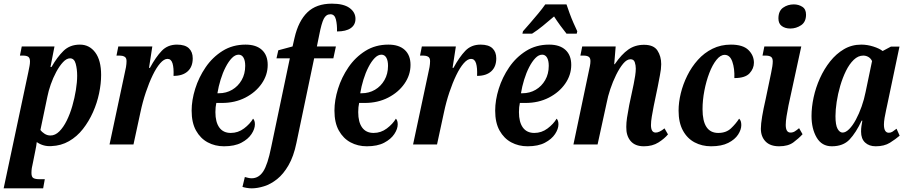

<svg xmlns="http://www.w3.org/2000/svg" viewBox="-41 -790 4972 1050"><path d="M114 -396Q118 -416 120.5 -429Q123 -442 123 -454Q123 -473 113.5 -479.5Q104 -486 84 -486H68L78 -536H257L235 -424H241Q271 -477 306 -511.5Q341 -546 396 -546Q448 -546 480 -503Q512 -460 512 -380Q512 -333 501 -280Q490 -227 467.5 -176.5Q445 -126 412.5 -84.5Q380 -43 336.5 -18Q293 7 240 9Q196 12 160 -13Q159 -5 157 9Q155 23 152 35L139 100Q135 116 133 129Q131 142 131 156Q131 178 142 184Q153 190 174 190H204L195 240H-21ZM235 -49Q261 -49 283.5 -71.5Q306 -94 324 -130.5Q342 -167 354.5 -210.5Q367 -254 374 -297.5Q381 -341 381 -376Q381 -412 373 -441.5Q365 -471 342 -471Q323 -471 303.5 -450Q284 -429 266.5 -396.5Q249 -364 236.5 -328Q224 -292 218 -261L180 -79Q187 -69 202 -59Q217 -49 235 -49Z M640 -385Q645 -405 648 -423Q651 -441 651 -456Q651 -474 640 -480Q629 -486 614 -486H596L606 -536H792L774 -419H779Q811 -478 843.5 -512Q876 -546 927 -546Q971 -546 992 -526Q1013 -506 1013 -471Q1013 -425 985.5 -400Q958 -375 908 -375Q910 -419 902.5 -443.5Q895 -468 875 -468Q856 -468 835 -444Q814 -420 794 -378.5Q774 -337 756.5 -285Q739 -233 727 -176L689 0H558Z M1184 10Q1135 10 1095 -11.5Q1055 -33 1031 -76Q1007 -119 1007 -185Q1007 -242 1026.5 -304.5Q1046 -367 1083.5 -422Q1121 -477 1176 -511.5Q1231 -546 1302 -546Q1360 -546 1391.5 -517Q1423 -488 1423 -435Q1423 -380 1390 -332.5Q1357 -285 1300.5 -256Q1244 -227 1173 -227H1142Q1137 -205 1137 -177Q1137 -122 1158.5 -92.5Q1180 -63 1221 -63Q1261 -63 1293.5 -87.5Q1326 -112 1343 -141Q1353 -131 1353 -110Q1353 -85 1334.5 -57Q1316 -29 1279 -9.5Q1242 10 1184 10ZM1156 -280Q1196 -280 1228.5 -299Q1261 -318 1280.5 -352Q1300 -386 1300 -430Q1300 -459 1290.5 -475Q1281 -491 1264 -491Q1245 -491 1227 -472.5Q1209 -454 1193 -423Q1177 -392 1165.5 -354.5Q1154 -317 1148 -280Z M1335 240Q1323 240 1308 237.5Q1293 235 1285 232L1298 178Q1305 180 1315.5 182.5Q1326 185 1335 185Q1374 185 1398.5 147.5Q1423 110 1442 15L1544 -471H1471L1481 -515L1559 -536L1570 -584Q1591 -675 1640 -722.5Q1689 -770 1774 -770Q1838 -770 1870.5 -746.5Q1903 -723 1903 -687Q1903 -654 1877 -636Q1851 -618 1802 -618Q1803 -655 1796 -683.5Q1789 -712 1766 -712Q1742 -712 1729.5 -687Q1717 -662 1705 -600L1692 -536H1796L1782 -471H1677L1580 -8Q1565 65 1537 113.5Q1509 162 1474.5 189.5Q1440 217 1403.5 228.5Q1367 240 1335 240Z M1965 10Q1916 10 1876 -11.5Q1836 -33 1812 -76Q1788 -119 1788 -185Q1788 -242 1807.5 -304.5Q1827 -367 1864.5 -422Q1902 -477 1957 -511.5Q2012 -546 2083 -546Q2141 -546 2172.5 -517Q2204 -488 2204 -435Q2204 -380 2171 -332.5Q2138 -285 2081.5 -256Q2025 -227 1954 -227H1923Q1918 -205 1918 -177Q1918 -122 1939.5 -92.5Q1961 -63 2002 -63Q2042 -63 2074.5 -87.5Q2107 -112 2124 -141Q2134 -131 2134 -110Q2134 -85 2115.5 -57Q2097 -29 2060 -9.5Q2023 10 1965 10ZM1937 -280Q1977 -280 2009.5 -299Q2042 -318 2061.5 -352Q2081 -386 2081 -430Q2081 -459 2071.5 -475Q2062 -491 2045 -491Q2026 -491 2008 -472.5Q1990 -454 1974 -423Q1958 -392 1946.5 -354.5Q1935 -317 1929 -280Z M2300 -385Q2305 -405 2308 -423Q2311 -441 2311 -456Q2311 -474 2300 -480Q2289 -486 2274 -486H2256L2266 -536H2452L2434 -419H2439Q2471 -478 2503.5 -512Q2536 -546 2587 -546Q2631 -546 2652 -526Q2673 -506 2673 -471Q2673 -425 2645.5 -400Q2618 -375 2568 -375Q2570 -419 2562.5 -443.5Q2555 -468 2535 -468Q2516 -468 2495 -444Q2474 -420 2454 -378.5Q2434 -337 2416.5 -285Q2399 -233 2387 -176L2349 0H2218Z M2844 10Q2795 10 2755 -11.5Q2715 -33 2691 -76Q2667 -119 2667 -185Q2667 -242 2686.5 -304.5Q2706 -367 2743.5 -422Q2781 -477 2836 -511.5Q2891 -546 2962 -546Q3020 -546 3051.5 -517Q3083 -488 3083 -435Q3083 -380 3050 -332.5Q3017 -285 2960.5 -256Q2904 -227 2833 -227H2802Q2797 -205 2797 -177Q2797 -122 2818.5 -92.5Q2840 -63 2881 -63Q2921 -63 2953.5 -87.5Q2986 -112 3003 -141Q3013 -131 3013 -110Q3013 -85 2994.5 -57Q2976 -29 2939 -9.5Q2902 10 2844 10ZM2816 -280Q2856 -280 2888.5 -299Q2921 -318 2940.5 -352Q2960 -386 2960 -430Q2960 -459 2950.5 -475Q2941 -491 2924 -491Q2905 -491 2887 -472.5Q2869 -454 2853 -423Q2837 -392 2825.5 -354.5Q2814 -317 2808 -280ZM2819 -619Q2836 -638 2858 -663.5Q2880 -689 2902.5 -716Q2925 -743 2941 -766H3057Q3064 -745 3074 -717.5Q3084 -690 3095.5 -664Q3107 -638 3116 -619L3113 -606H3057Q3043 -623 3023 -650.5Q3003 -678 2989 -700Q2956 -672 2927.5 -648.5Q2899 -625 2869 -606H2816Z M3480 10Q3432 10 3407.5 -19Q3383 -48 3384 -96Q3384 -119 3388 -146Q3392 -173 3400 -215L3417 -295Q3420 -309 3424.5 -330.5Q3429 -352 3432.5 -375Q3436 -398 3436 -415Q3436 -433 3430.5 -449.5Q3425 -466 3407 -466Q3387 -466 3367 -442Q3347 -418 3328.5 -380.5Q3310 -343 3296.5 -302.5Q3283 -262 3277 -229L3227 0H3095L3179 -400Q3182 -414 3185 -428.5Q3188 -443 3188 -456Q3188 -473 3178.5 -479.5Q3169 -486 3149 -486H3133L3143 -536H3326L3318 -439H3321Q3358 -493 3395 -519Q3432 -545 3481 -545Q3534 -545 3554.5 -513.5Q3575 -482 3575 -439Q3575 -413 3568 -378.5Q3561 -344 3556 -316L3534 -210Q3528 -179 3523.5 -152.5Q3519 -126 3519 -106Q3519 -65 3545 -65Q3565 -65 3593 -88L3612 -55Q3593 -32 3560 -11Q3527 10 3480 10Z M3848 10Q3798 10 3757.5 -11.5Q3717 -33 3693.5 -76.5Q3670 -120 3670 -185Q3670 -230 3682 -279.5Q3694 -329 3717.5 -376.5Q3741 -424 3775.5 -462.5Q3810 -501 3855.5 -523.5Q3901 -546 3956 -546Q4022 -546 4052 -516.5Q4082 -487 4082 -447Q4082 -415 4058 -389Q4034 -363 3975 -363Q3977 -415 3964 -452.5Q3951 -490 3922 -490Q3899 -490 3877 -462.5Q3855 -435 3838 -390.5Q3821 -346 3811 -294Q3801 -242 3801 -193Q3801 -63 3887 -63Q3930 -63 3956.5 -88Q3983 -113 4001 -141Q4013 -131 4013 -106Q4013 -81 3995.5 -54Q3978 -27 3941.5 -8.5Q3905 10 3848 10Z M4281 -634Q4253 -634 4234.5 -647.5Q4216 -661 4216 -689Q4216 -730 4241.5 -748Q4267 -766 4300 -766Q4326 -766 4346.5 -753Q4367 -740 4367 -710Q4367 -670 4340 -652Q4313 -634 4281 -634ZM4220 10Q4171 10 4145.5 -16.5Q4120 -43 4120 -86Q4120 -112 4127 -153.5Q4134 -195 4146 -247L4176 -391Q4185 -432 4185 -454Q4185 -473 4175 -479.5Q4165 -486 4145 -486H4129L4139 -536H4341L4271 -213Q4265 -182 4260.5 -154.5Q4256 -127 4256 -107Q4256 -65 4282 -65Q4295 -65 4305.5 -71.5Q4316 -78 4329 -89L4348 -56Q4327 -33 4298 -11.5Q4269 10 4220 10Z M4508 10Q4453 10 4425 -38Q4397 -86 4397 -156Q4397 -204 4408.5 -257.5Q4420 -311 4443 -362Q4466 -413 4499 -454.5Q4532 -496 4574.5 -521Q4617 -546 4669 -546Q4702 -546 4735 -535.5Q4768 -525 4786 -511L4831 -535H4878L4812 -221Q4810 -210 4805 -188.5Q4800 -167 4796.5 -145Q4793 -123 4793 -109Q4793 -64 4820 -64Q4831 -64 4840 -70Q4849 -76 4862 -86L4879 -48Q4857 -29 4826 -9.5Q4795 10 4748 10Q4712 10 4690 -10.5Q4668 -31 4668 -70Q4668 -87 4670 -100.5Q4672 -114 4675 -130H4671Q4640 -64 4605 -27Q4570 10 4508 10ZM4567 -65Q4584 -65 4603 -84Q4622 -103 4639.5 -135.5Q4657 -168 4671 -207.5Q4685 -247 4693 -288L4728 -456Q4721 -471 4708 -478.5Q4695 -486 4680 -486Q4652 -486 4628 -463Q4604 -440 4585.5 -402.5Q4567 -365 4554 -320.5Q4541 -276 4534.5 -232.5Q4528 -189 4528 -155Q4528 -106 4539.5 -85.5Q4551 -65 4567 -65Z"/></svg>

Font: Noto Serif ExtraCondensed
Style: Bold Italic
Weight: 700
Width: 2
Italic angle: -12°
Designer: Monotype Design Team
Foundry: Monotype Imaging Inc.
Version: Version 2.013; ttfautohint (v1.8.4.7-5d5b)